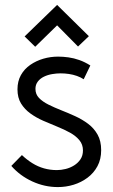

<svg xmlns="http://www.w3.org/2000/svg" viewBox="-20 -743 460 780"><path d="M341 -596 212 -723 80 -595 123 -553 212 -640 297 -554ZM320 -421 347 -477Q325 -491 302.5 -499Q280 -507 258 -510Q236 -513 216 -513Q185 -513 156 -504.5Q127 -496 103 -479.5Q79 -463 65 -438Q51 -413 51 -380Q51 -346 65.5 -322.5Q80 -299 103.5 -282Q127 -265 155.5 -252.5Q184 -240 212.5 -228.5Q241 -217 264.5 -204Q288 -191 302.5 -173.5Q317 -156 317 -132Q317 -111 307 -96Q297 -81 281 -71Q265 -61 246.5 -56.5Q228 -52 211 -52Q184 -52 159 -59Q134 -66 111.5 -80Q89 -94 69 -113L26 -69Q61 -29 111 -6Q161 17 215 17Q248 17 279 7.5Q310 -2 335.5 -21Q361 -40 376 -68Q391 -96 391 -133Q391 -170 376.5 -196Q362 -222 338 -240Q314 -258 285.5 -271Q257 -284 229 -295Q201 -306 177 -318Q153 -330 138.5 -345Q124 -360 124 -382Q124 -399 133.5 -411.5Q143 -424 158.5 -431.5Q174 -439 192 -442Q210 -445 226 -445Q243 -445 260 -442.5Q277 -440 292.5 -434.5Q308 -429 320 -421Z"/></svg>

Font: Advent Pro Medium
Style: Regular
Weight: 500
Designer: VivaRado, Andreas Kalpakidis
Foundry: VivaRado, Andreas Kalpakidis
Version: Version 3.000